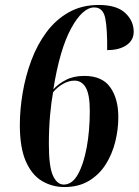

<svg xmlns="http://www.w3.org/2000/svg" viewBox="-20 -744 559 774"><path d="M240 10Q190 10 149 -14.5Q108 -39 84 -94Q60 -149 60 -240Q60 -303 71.5 -370.5Q83 -438 106.5 -501Q130 -564 167.5 -614.5Q205 -665 257.5 -694.5Q310 -724 378 -724Q450 -724 484.5 -692Q519 -660 519 -616Q519 -582 490 -562Q461 -542 412 -542Q413 -625 404.5 -669.5Q396 -714 360 -714Q313 -714 267 -630Q221 -546 195 -384Q215 -406 246 -422Q277 -438 320 -438Q392 -438 424.5 -392Q457 -346 457 -272Q457 -222 444.5 -172Q432 -122 406 -81Q380 -40 338.5 -15Q297 10 240 10ZM237 0Q271 0 294 -41Q317 -82 329.5 -149.5Q342 -217 342 -297Q342 -362 326 -390.5Q310 -419 280 -419Q258 -419 234.5 -406Q211 -393 194 -372Q187 -335 182 -281Q177 -227 177 -163Q177 -72 193.5 -36Q210 0 237 0Z"/></svg>

Font: Noto Serif Display ExtraCondensed
Style: Bold Italic
Weight: 700
Width: 2
Italic angle: -12°
Designer: Monotype Design Team
Foundry: Monotype Imaging Inc.
Version: Version 2.009